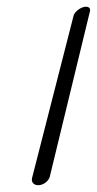

<svg xmlns="http://www.w3.org/2000/svg" viewBox="-20 -464 284 563"><path d="M244 -432C246 -441 238 -447 224 -443C211 -439 199 -428 196 -419L74 58C71 70 79 80 94 79C109 78 123 66 126 54Z"/></svg>

Font: Hi. Perspective
Style: Perspective
Weight: 400
Designer: Mew Too, Robert Jablonski
Foundry: Cannot Into Space Fonts
Version: Version 1.996